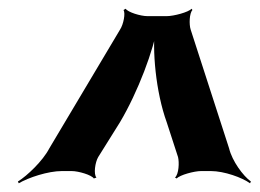

<svg xmlns="http://www.w3.org/2000/svg" viewBox="-20 -748 595 440"><path d="M362 -468 388 -388C391 -376 390 -349 381 -341L385 -339C392 -347 425 -356 441 -356H463C494 -356 535 -341 553 -328L555 -332C537 -345 512 -379 505 -408L417 -680C413 -692 414 -718 421 -725L419 -728C412 -720 378 -711 362 -711H318C302 -711 273 -720 268 -728L263 -725C268 -718 263 -692 255 -680L93 -408C78 -379 42 -345 21 -332L23 -328C45 -341 90 -356 122 -356H144C160 -356 190 -347 195 -339L201 -341C194 -349 198 -376 205 -388L255 -468C296 -537 333 -635 341 -690H336C328 -635 337 -537 362 -468Z"/></svg>

Font: Asimov
Style: EdgeWideIt
Weight: 500
Designer: Google
Version: Version 2.000980: 2014